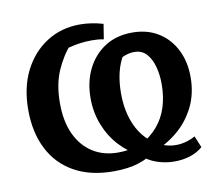

<svg xmlns="http://www.w3.org/2000/svg" viewBox="-76 -759 998 866"><g transform="rotate(-10 423.0 -326.5)"><path d="M378 11Q272 11 197.5 -31Q123 -73 84.5 -149.5Q46 -226 46 -328Q46 -431 84.5 -507Q123 -583 190 -625.5Q257 -668 342 -668Q367 -668 394 -664Q421 -660 448 -652L437 -583Q423 -586 409.5 -587Q396 -588 382 -588Q329 -588 277 -574Q225 -560 175 -535L290 -592Q247 -545 219.5 -482Q192 -419 192 -333Q192 -250 219.5 -191Q247 -132 296.5 -100.5Q346 -69 413 -69Q437 -69 463 -73Q489 -77 517 -86Q565 -112 596.5 -148.5Q628 -185 643.5 -233Q659 -281 659 -340Q659 -382 649 -419Q639 -456 618 -479.5Q597 -503 562 -503Q535 -503 509 -491Q483 -479 456 -464L516 -506Q493 -471 482 -426.5Q471 -382 471 -329Q471 -274 483.5 -228Q496 -182 519 -147.5Q542 -113 573 -91Q598 -74 623.5 -65.5Q649 -57 675 -57Q698 -57 720.5 -63Q743 -69 764 -81L786 -28Q761 -6 727.5 4.5Q694 15 656 15Q614 15 574 1Q534 -13 508 -40Q456 -66 416.5 -109Q377 -152 354.5 -209Q332 -266 332 -331Q332 -406 361 -464.5Q390 -523 442.5 -557Q495 -591 568 -591Q636 -591 686.5 -560Q737 -529 765 -474Q793 -419 793 -348Q793 -272 763 -211.5Q733 -151 682 -108.5Q631 -66 569 -44Q541 -20 493.5 -4.5Q446 11 378 11Z"/></g></svg>

Font: Piazzolla 24pt
Style: Bold
Weight: 700
Designer: Juan Pablo del Peral
Foundry: Huerta Tipografica
Version: Version 2.005